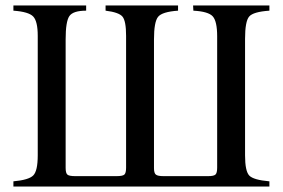

<svg xmlns="http://www.w3.org/2000/svg" viewBox="-20 -682 1034 702"><path d="M965 0H29V-19Q85 -24 101.5 -40.5Q118 -57 118 -114V-551Q118 -604 101.5 -621.5Q85 -639 29 -643V-662H295V-643Q247 -643 233.5 -623Q220 -603 220 -538V-68Q220 -49 226.5 -43.5Q233 -38 255 -38H406Q428 -38 434.5 -43.5Q441 -49 441 -69V-551Q441 -605 428 -621Q415 -637 366 -643V-662H631V-643Q573 -639 558 -620.5Q543 -602 543 -538V-67Q543 -49 550 -43.5Q557 -38 578 -38H741Q761 -38 767.5 -43.5Q774 -49 774 -69V-549Q774 -604 758 -622Q742 -640 687 -643L686 -662H965V-643Q906 -639 891 -621.5Q876 -604 876 -540V-114Q876 -56 891.5 -40Q907 -24 965 -19Z"/></svg>

Font: STIX MathJax Alphabets
Style: Regular
Weight: 400
Designer: MicroPress Inc., with final additions and corrections provided by Coen Hoffman, Elsevier (retired)
Version: Version 1.1.1